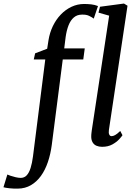

<svg xmlns="http://www.w3.org/2000/svg" viewBox="-133 -838 792 1109"><path d="M147 -605Q154 -649 172.2 -687Q190.5 -725 218 -753.8Q245.5 -782.5 280 -798.8Q314.5 -815 353 -815Q373 -815 393.8 -812.8Q414.5 -810.5 433 -803L408.5 -730.5Q399 -738 382.2 -746.2Q365.5 -754.5 340 -753.5Q312.5 -753.5 293.5 -737.2Q274.5 -721 263 -691.8Q251.5 -662.5 246 -623L238 -558.5H356.5L348 -494.5H229.5L166 -0.5Q159 52.5 143.5 98.2Q128 144 103.5 178Q79 212 45.8 231.5Q12.5 251 -30 251.5Q-54.5 252 -78 249.5Q-101.5 247 -113 243.5L-90.5 170Q-87 172 -73.5 176.8Q-60 181.5 -43 185.5Q-26 189.5 -13.5 189.5Q7.5 189.5 21.2 174.8Q35 160 43.8 132Q52.5 104 57.5 65.5L128.5 -494.5H62L70 -530L139.5 -556.5ZM496 -87Q493.5 -70 498 -60.8Q502.5 -51.5 511 -51.5Q520.5 -51.5 532 -57.8Q543.5 -64 561.5 -81.5L574.5 -57Q569.5 -49 554.8 -33Q540 -17 515.5 -3.5Q491 10 456.5 10Q439 10 424.5 4Q410 -2 401.8 -16Q393.5 -30 394 -52Q394 -56.5 394.5 -62.8Q395 -69 396 -76Q397 -83 397.5 -87.5L497.5 -747.5L436 -765L444.5 -799L583 -817.5L603.5 -805Z"/></svg>

Font: Merriweather 24pt
Style: Italic
Weight: 400
Italic angle: -7.8°
Designer: Eben Sorkin
Foundry: Eben Sorkin
Version: Version 2.101